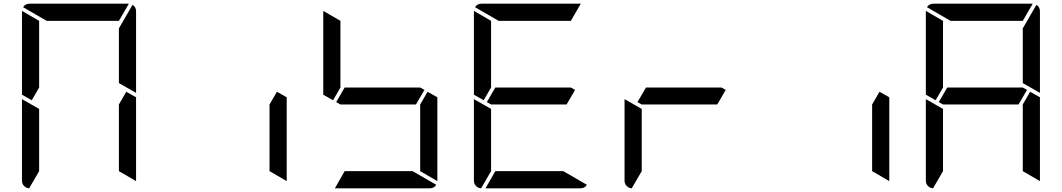

<svg xmlns="http://www.w3.org/2000/svg" viewBox="-20 -1020 5752 1040"><path d="M152 -477 99 -507V-959V-961L192 -907V-546ZM664 -523 717 -493V-41V-39L624 -93V-454ZM138 0Q122 -1 110.5 -12.5Q99 -24 99 -41V-483L192 -430V-93ZM698 -994Q717 -982 717 -959V-517L624 -570V-866ZM233 -907 105 -981Q117 -1000 140 -1000H676H678L624 -907Z M1480 -523 1533 -493V-41V-39L1440 -93V-454Z M1784 -477 1731 -507V-959V-961L1824 -907V-546ZM2279 -533 2233 -454H1824L1801 -467L1847 -546H2256ZM2296 -523 2349 -493V-41V-39L2256 -93V-454ZM2215 -93 2343 -19Q2331 0 2308 0H1794L1847 -93Z M2600 -477 2547 -507V-959V-961L2640 -907V-546ZM3095 -533 3049 -454H2640L2617 -467L2663 -546H3072ZM3031 -93 3159 -19Q3147 0 3124 0H2610L2663 -93ZM2586 0Q2570 -1 2558.5 -12.5Q2547 -24 2547 -41V-483L2640 -430V-93ZM2681 -907 2553 -981Q2565 -1000 2588 -1000H3124H3126L3072 -907Z M3911 -533 3865 -454H3456L3433 -467L3479 -546H3888ZM3402 0Q3386 -1 3374.5 -12.5Q3363 -24 3363 -41V-483L3456 -430V-93Z M4744 -523 4797 -493V-41V-39L4704 -93V-454Z M5048 -477 4995 -507V-959V-961L5088 -907V-546ZM5543 -533 5497 -454H5088L5065 -467L5111 -546H5520ZM5560 -523 5613 -493V-41V-39L5520 -93V-454ZM5034 0Q5018 -1 5006.5 -12.5Q4995 -24 4995 -41V-483L5088 -430V-93ZM5594 -994Q5613 -982 5613 -959V-517L5520 -570V-866ZM5129 -907 5001 -981Q5013 -1000 5036 -1000H5572H5574L5520 -907Z"/></svg>

Font: DSEG7 Modern
Style: Regular
Weight: 400
Designer: Keshikan(Twitter:@keshinomi_88pro)
Version: Version 0.46